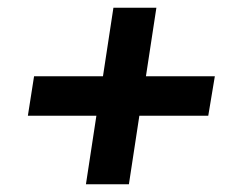

<svg xmlns="http://www.w3.org/2000/svg" viewBox="-20 -597 621 496"><path d="M202 -121 229 -298H52L68 -400H246L273 -577H384L357 -400H535L518 -298H340L313 -121Z"/></svg>

Font: MuseoModerno Medium
Style: Italic
Weight: 500
Italic angle: -9°
Designer: Pablo Cosgaya, Héctor Gatti, Marcela Romero, and the Authors of The MuseoModerno Project.
Foundry: Omnibus-Type Team
Version: Version 1.003